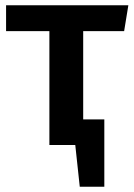

<svg xmlns="http://www.w3.org/2000/svg" viewBox="-20 -549 506 727"><path d="M450 -431H295V-97H375V158H282L265 0H167V-431H3V-529H466Z"/></svg>

Font: FiraGO Medium
Style: Regular
Weight: 500
Designer: bBox Type
Foundry: bBox Type GmbH
Version: Version 1.001;PS 001.001;hotconv 1.0.88;makeotf.lib2.5.64775